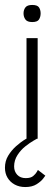

<svg xmlns="http://www.w3.org/2000/svg" viewBox="-54 -560 227 775"><path d="M53 0V-406H98V0ZM76 -471Q56 -471 48.5 -481.5Q41 -492 41 -506Q41 -520 48.5 -530Q56 -540 76 -540Q97 -540 103.5 -530Q110 -520 110 -506Q110 -492 103.5 -481.5Q97 -471 76 -471ZM48 195Q24 195 5.5 185Q-13 175 -23.5 157.5Q-34 140 -34 117Q-34 90 -21 68.5Q-8 47 11 30Q30 13 49.5 1.5Q69 -10 82 -15.5Q95 -21 95 -21V0Q95 0 81 8Q67 16 48.5 30.5Q30 45 16.5 66Q3 87 3 112Q3 132 15.5 145.5Q28 159 50 159Q70 159 80 150.5Q90 142 94.5 134Q99 126 99 126L129 149Q129 149 120.5 160.5Q112 172 94 183.5Q76 195 48 195Z"/></svg>

Font: Darker Grotesque Light
Style: Regular
Weight: 400
Version: Version 1.000;gftools[0.9.28]